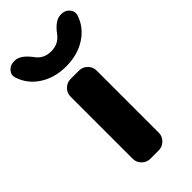

<svg xmlns="http://www.w3.org/2000/svg" viewBox="-268 -824 885 885"><g transform="rotate(-45 175.0 -381.0)"><path d="M147 -520H203Q226 -520 243 -503Q260 -486 260 -463V-57Q260 -34 243 -17Q226 0 203 0H147Q124 0 107 -17Q90 -34 90 -57V-463Q90 -486 107 -503Q124 -520 147 -520ZM-28 -706Q-35 -727 -19.5 -744.5Q-4 -762 20 -762H25Q62 -762 101 -709Q127 -673 174.5 -673Q222 -673 249 -709Q288 -762 325 -762H330Q354 -762 369 -744.5Q384 -727 378 -706Q359 -646 304 -610.5Q249 -575 174.5 -575Q100 -575 45.5 -610.5Q-9 -646 -28 -706Z"/></g></svg>

Font: Rounded Mplus 1c ExtraBold
Style: Regular
Weight: 800
Version: Version 1.059.20150529